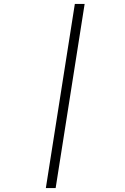

<svg xmlns="http://www.w3.org/2000/svg" viewBox="-20 -850 640 980"><path d="M214 110 362 -830H412L264 110Z"/></svg>

Font: JetBrains Mono NL Thin
Style: Italic
Weight: 100
Italic angle: -9°
Monospace: yes
Designer: Philipp Nurullin, Konstantin Bulenkov
Foundry: JetBrains
Version: Version 2.305; ttfautohint (v1.8.4.7-5d5b)